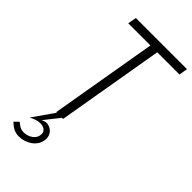

<svg xmlns="http://www.w3.org/2000/svg" viewBox="-288 -772 1094 1094"><g transform="rotate(45 259.0 -225.5)"><path d="M96 -648H275L164 0H169L79 129C102 117 124 109 141 109C144 109 146 109 149 109C179 109 194 129 194 146C194 149 194 152 193 155C191 190 150 213 116 213C89 213 75 202 56 186L30 211C55 235 77 249 112 249C166 249 225 214 231 157C231 153 232 149 232 146C232 112 207 85 171 82C158 82 149 86 138 91L210 0H219L330 -648H509L518 -700H106Z"/></g></svg>

Font: Jost Light
Style: Italic
Weight: 300
Italic angle: -5°
Version: Version 3.710